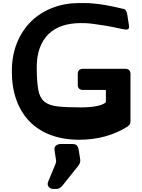

<svg xmlns="http://www.w3.org/2000/svg" viewBox="-20 -898 937 1264"><path d="M823 -67Q684 22 502 22Q398 22 315.5 -8.5Q233 -39 176 -97Q119 -155 88.5 -238.5Q58 -322 58 -428Q58 -534 92.5 -617.5Q127 -701 187 -759Q247 -817 328 -847.5Q409 -878 502 -878Q516 -878 538 -878Q560 -878 595 -875Q630 -872 677.5 -864Q725 -856 794 -839Q804 -837 809.5 -827.5Q815 -818 817 -807L829 -731Q832 -710 822 -705.5Q812 -701 789 -706Q722 -721 674 -729Q626 -737 593 -741Q561 -745 541.5 -745.5Q522 -746 512 -746Q447 -746 393.5 -729Q340 -712 301 -675Q262 -638 241 -580Q220 -522 222 -440Q223 -354 232.5 -304Q242 -254 272 -229Q302 -204 359 -197.5Q416 -191 512 -191Q569 -191 611 -198.5Q653 -206 674 -222Q676 -224 676.5 -225Q677 -226 677 -231V-304Q677 -306 674 -306H525Q510 -306 501 -314.5Q492 -323 492 -338V-413Q492 -428 501 -436.5Q510 -445 525 -445H807Q821 -445 830 -436Q839 -427 839 -413V-101Q839 -80 823 -67ZM391 324Q383 334 373 340Q363 346 349 346H333Q312 346 300.5 332Q289 318 297 298L346 180Q351 168 349 157L339 91Q336 69 349.5 59.5Q363 50 380 50H457Q477 50 486 60Q495 70 498 87L508 152Q510 164 506 174.5Q502 185 495 194Z"/></svg>

Font: OpenDyslexic3
Style: Bold
Weight: 700
Designer: Abelardo Gonzalez
Version: Version 1.000;PS 001.001;hotconv 1.0.56